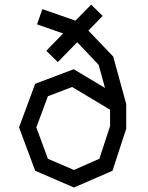

<svg xmlns="http://www.w3.org/2000/svg" viewBox="-20 -792 640 832"><path d="M163.5 -752.5 140.5 -686.5 253.5 -647 180.5 -572 230.5 -523 314.5 -609 407.5 -511 435 -411 299.5 -492 132.5 -429 62.5 -240 132.5 -52 300.5 20.5 467.5 -52 527 -234.5V-341L470.5 -547L363 -659.5L425 -723L375 -772L307 -702.5ZM187.5 -104 137.5 -240 187.5 -375 292.5 -415 457 -316.5V-245.5L410.5 -104L300.5 -55.5Z"/></svg>

Font: Kode
Style: Regular
Weight: 400
Monospace: yes
Designer: Isa Ozler
Foundry: Kadena LLC
Version: Version 1.000;gftools[0.9.28]